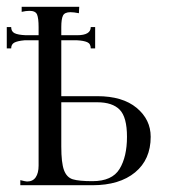

<svg xmlns="http://www.w3.org/2000/svg" viewBox="-30 -547 505 567"><path d="M415 -143Q415 -76 369 -38Q323 0 243 0H30V-15Q46 -11 50 -11Q67 -11 75.5 -23.5Q84 -36 84 -58V-428H42Q21 -426 12 -421Q3 -416 3 -404H-10V-467H3Q3 -454 13 -449Q23 -444 46 -443H84V-467Q84 -493 79.5 -504Q75 -515 57 -515Q47 -515 34 -512V-527H204L203 -508Q188 -511 178 -511Q161 -511 156 -501Q151 -491 151 -467V-443H198Q238 -443 238 -467H251V-404H238Q238 -418 227.5 -422.5Q217 -427 198 -428H151V-263H257Q332 -263 373.5 -228.5Q415 -194 415 -143ZM345 -143Q345 -201 323.5 -223Q302 -245 257 -245H151V-114Q151 -66 159 -44.5Q167 -23 185 -17.5Q203 -12 243 -12Q301 -12 323 -48Q345 -84 345 -143Z"/></svg>

Font: Viaoda Libre
Style: Regular
Weight: 400
Designer: Gydient
Version: Version 2.000